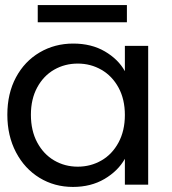

<svg xmlns="http://www.w3.org/2000/svg" viewBox="-20 -729 681 758"><path d="M269 -557Q341 -557 394 -526Q447 -495 473 -448V-548H565V0H473V-102Q446 -54 392.5 -22.5Q339 9 268 9Q195 9 136 -27Q77 -63 43 -128Q9 -193 9 -276Q9 -360 43 -423.5Q77 -487 136.5 -522Q196 -557 269 -557ZM287 -478Q236 -478 194 -454Q152 -430 127 -384Q102 -338 102 -276Q102 -213 127 -166.5Q152 -120 194 -95.5Q236 -71 287 -71Q338 -71 380.5 -95.5Q423 -120 448 -166.5Q473 -213 473 -275Q473 -337 448 -383Q423 -429 380.5 -453.5Q338 -478 287 -478ZM481 -709V-641H129V-709Z"/></svg>

Font: Poppins A&M
Style: Regular-A&M
Weight: 400
Designer: Ninad Kale (Devanagari), Jonny Pinhorn (Latin)
Foundry: Indian Type Foundry
Version: 4.004